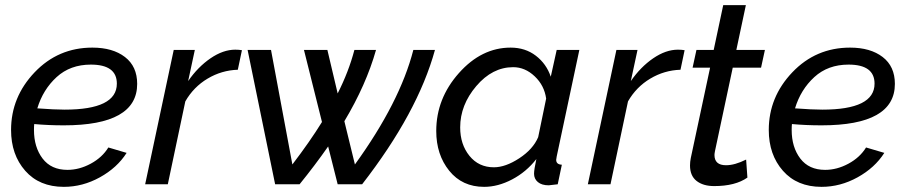

<svg xmlns="http://www.w3.org/2000/svg" viewBox="-20 -716 3523 746"><path d="M228 -229Q168 -229 113 -234Q112 -226 112 -211Q112 -144 145.5 -100Q179 -56 242 -56Q288 -56 332.5 -80Q377 -104 401 -143L472 -122Q435 -64 368 -27Q301 10 228 10Q133 10 78 -52.5Q23 -115 23 -211Q23 -339 114.5 -435Q206 -531 339 -531Q418 -531 465.5 -494.5Q513 -458 513 -390Q513 -229 228 -229ZM333 -465Q253 -465 200 -416.5Q147 -368 125 -295Q192 -290 231 -290Q434 -290 434 -391Q434 -465 333 -465Z M655 -522H737L711 -401Q749 -456 798 -489.5Q847 -523 894 -523Q908 -523 920 -521L904 -445Q841 -443 786.5 -410.5Q732 -378 700 -322L632 0H544Z M942 -522H1033L1116 -77Q1184 -166 1231 -242L1161 -522H1252L1292 -353Q1335 -438 1357 -522H1441Q1403 -387 1318 -245L1359 -77Q1534 -319 1586 -522H1670Q1603 -278 1387 0H1292L1255 -147Q1204 -74 1144 0H1049Z M1675 -207Q1675 -333 1763 -432Q1851 -531 1964 -531Q2021 -531 2062 -499.5Q2103 -468 2120 -418L2143 -522H2231L2143 -108Q2141 -98 2141 -95Q2141 -77 2163 -76L2147 0Q2117 4 2112 4Q2085 4 2070 -8.5Q2055 -21 2055 -41Q2055 -57 2064 -98Q2025 -48 1970 -19Q1915 10 1861 10Q1776 10 1725.5 -52.5Q1675 -115 1675 -207ZM2071 -183 2102 -333Q2095 -384 2057.5 -419.5Q2020 -455 1974 -455Q1893 -455 1830.5 -381.5Q1768 -308 1768 -221Q1768 -155 1804 -110.5Q1840 -66 1899 -66Q1944 -66 1997.5 -101Q2051 -136 2071 -183Z M2375 -522H2457L2431 -401Q2469 -456 2518 -489.5Q2567 -523 2614 -523Q2628 -523 2640 -521L2624 -445Q2561 -443 2506.5 -410.5Q2452 -378 2420 -322L2352 0H2264Z M2661 -73Q2661 -87 2664 -102L2739 -453H2671L2686 -522H2753L2790 -696H2878L2841 -522H2952L2937 -453H2827L2758 -129Q2756 -119 2756 -114Q2756 -74 2801 -74Q2835 -74 2879 -96L2884 -26Q2837 7 2755 7Q2712 7 2686.5 -13Q2661 -33 2661 -73Z M3172 -229Q3112 -229 3057 -234Q3056 -226 3056 -211Q3056 -144 3089.5 -100Q3123 -56 3186 -56Q3232 -56 3276.5 -80Q3321 -104 3345 -143L3416 -122Q3379 -64 3312 -27Q3245 10 3172 10Q3077 10 3022 -52.5Q2967 -115 2967 -211Q2967 -339 3058.5 -435Q3150 -531 3283 -531Q3362 -531 3409.5 -494.5Q3457 -458 3457 -390Q3457 -229 3172 -229ZM3277 -465Q3197 -465 3144 -416.5Q3091 -368 3069 -295Q3136 -290 3175 -290Q3378 -290 3378 -391Q3378 -465 3277 -465Z"/></svg>

Font: Raleway-v4020 Medium
Style: Italic
Weight: 500
Italic angle: -12°
Designer: Matt McInerney, Pablo Impallari, Rodrigo Fuenzalida
Foundry: Matt McInerney, Pablo Impallari, Rodrigo Fuenzalida
Version: Version 4.020;PS 004.020;hotconv 1.0.88;makeotf.lib2.5.64775